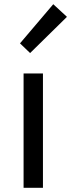

<svg xmlns="http://www.w3.org/2000/svg" viewBox="-20 -892 338 912"><path d="M92 0H184V-543H92ZM123 -640 298 -812 233 -872 75 -686Z"/></svg>

Font: Source Han Sans KR
Style: Regular
Weight: 400
Designer: Ryoko NISHIZUKA 西塚涼子 (kana, bopomofo & ideographs); Paul D. Hunt (Latin, Greek & Cyrillic); Sandoll Communications 산돌커뮤니
Foundry: Adobe
Version: Version 2.004;hotconv 1.0.118;makeotfexe 2.5.65603